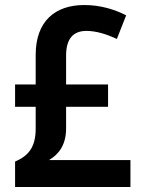

<svg xmlns="http://www.w3.org/2000/svg" viewBox="-20 -744 569 764"><path d="M315 -724C200 -724 122 -660 122 -526V-408H40V-319H122V-232C122 -156 91 -123 40 -101V0H499V-107H175C212 -129 243 -165 243 -233V-319H410V-408H243V-523C243 -593 274 -621 324 -621C363 -621 404 -608 445 -589L482 -683C435 -707 379 -724 315 -724Z"/></svg>

Font: Noto Sans Thai SemCond SemBd
Style: Regular
Weight: 600
Width: 4
Designer: Monotype Design Team
Foundry: Monotype Imaging Inc.
Version: Version 2.002